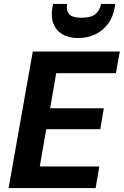

<svg xmlns="http://www.w3.org/2000/svg" viewBox="-20 -964 634 984"><path d="M24 0 148 -700H594L574 -589H268L237 -409H512L494 -302H217L184 -111H489L470 0ZM380 -769Q332 -769 299.5 -788.5Q267 -808 253.5 -843.5Q240 -879 249 -927L252 -944H324Q318 -911 334 -892Q350 -873 399 -873Q447 -873 469.5 -892Q492 -911 498 -944H571L568 -927Q560 -878 534 -842.5Q508 -807 468.5 -788Q429 -769 380 -769Z"/></svg>

Font: DM Sans ExtraBold
Style: Italic
Weight: 800
Italic angle: -10°
Designer: Colophon Foundry, Jonny Pinhorn
Foundry: Colophon Foundry
Version: Version 4.004;gftools[0.9.30]